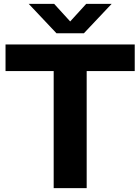

<svg xmlns="http://www.w3.org/2000/svg" viewBox="-20 -969 723 989"><path d="M256.5 0V-603H8.5V-740H674V-603H426.5V0ZM271 -797.5 128 -949H259L341.5 -858.5L424 -949H555L412 -797.5Z"/></svg>

Font: Encode Sans SmExp
Style: Bold
Weight: 700
Width: 6
Designer: Multiple Designers
Foundry: Impallari Type
Version: Version 3.002; ttfautohint (v1.8.3) -l 8 -r 50 -G 200 -x 14 